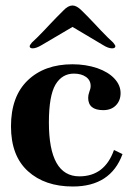

<svg xmlns="http://www.w3.org/2000/svg" viewBox="-20 -669 479 699"><path d="M245 10Q143 10 81.5 -46Q20 -102 20 -209Q20 -318 81 -376.5Q142 -435 244 -435Q292 -435 334 -421Q374 -407 396.5 -383Q419 -359 419 -330Q419 -303 402 -285.5Q385 -268 356 -268Q301 -268 301 -313Q301 -323 305 -334Q310 -346 310 -356Q310 -377 293 -389Q276 -401 249 -401Q206 -401 182 -361Q158 -320 158 -223Q158 -27 269 -27Q361 -27 395 -123L426 -108Q383 10 245 10ZM99 -493Q88 -493 88 -501Q88 -504 96 -514Q108 -526 116 -533Q140 -557 164 -583L187 -607L211 -631Q228 -649 244 -649Q259 -649 277 -631L301 -607L324 -583Q348 -557 372 -533Q380 -526 392 -514Q400 -504 400 -501Q400 -493 388 -493Q374 -493 355 -505L244 -571L132 -505Q112 -493 99 -493Z"/></svg>

Font: UnnaBold
Style: Bold
Weight: 700
Designer: Jorge de Buen Unna
Foundry: Omnibus-Type
Version: Version 2.008;hotconv 1.0.109;makeotfexe 2.5.65596